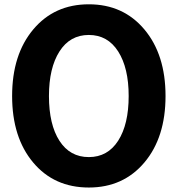

<svg xmlns="http://www.w3.org/2000/svg" viewBox="-20 -837 810 875"><path d="M35.2 -399.4Q35.2 -587.9 131.3 -702.6Q227.5 -817.4 384.8 -817.4Q542 -817.4 638.2 -702.6Q734.4 -587.9 734.4 -399.4Q734.4 -210.9 638.2 -96.7Q542 17.6 384.8 17.6Q226.6 17.6 130.9 -96.7Q35.2 -210.9 35.2 -399.4ZM203.1 -399.4Q203.1 -269.5 251 -195.3Q298.8 -121.1 384.8 -121.1Q470.7 -121.1 518.6 -195.8Q566.4 -270.5 566.4 -399.4Q566.4 -527.3 518.6 -602.5Q470.7 -677.7 384.8 -677.7Q298.8 -677.7 251 -602.5Q203.1 -527.3 203.1 -399.4Z"/></svg>

Font: Gothic A1 Black
Style: Regular
Weight: 900
Version: Version 2.50